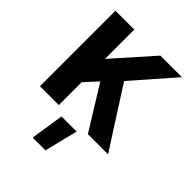

<svg xmlns="http://www.w3.org/2000/svg" viewBox="-247 -776 1158 1158"><g transform="rotate(45 331.5 -197.0)"><path d="M51 -644H212V-394L434 -644H618L388 -381L632 0H460L288 -278L212 -195V0H51ZM272 37H401L348 250H239Z"/></g></svg>

Font: Kanit SemiBold
Style: Regular
Weight: 600
Designer: Katatrad Team
Foundry: CadsonDemak
Version: Version 1.030